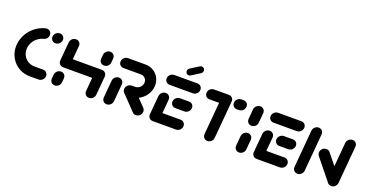

<svg xmlns="http://www.w3.org/2000/svg" viewBox="-34 -1328 3740 1963"><g transform="rotate(20 1835.5 -347.0)"><path d="M58.9 -239.3Q58.9 -250.7 60 -262.2Q65.2 -322.6 95.6 -375.7Q125.9 -428.9 174.4 -465.9Q223 -503 281.1 -517Q288.5 -518.9 294.8 -518.9Q308.5 -518.9 320.2 -512.2Q331.9 -505.6 338.7 -493.9Q345.6 -482.2 345.6 -468.1Q345.6 -447 332.2 -430.4Q318.9 -413.7 298.5 -408.9Q265.2 -400.7 237.2 -379.4Q209.3 -358.1 191.7 -327.6Q174.1 -297 171.1 -262.2Q170.4 -253.3 170.4 -248.5Q170.4 -210.4 188.5 -178.9Q206.7 -147.4 238.1 -129.3Q269.6 -111.1 308.5 -111.1H400.7Q422.6 -111.1 437.2 -96.5Q451.9 -81.9 451.9 -60.4Q451.9 -44.1 443.5 -30.2Q435.2 -16.3 421.1 -8.1Q407 0 391.1 0H298.9Q231.5 0 176.7 -31.7Q121.9 -63.3 90.4 -118.1Q58.9 -173 58.9 -239.3ZM375.6 -458.1Q375.6 -474.4 383.9 -488.3Q392.2 -502.2 406.3 -510.4Q420.4 -518.5 436.3 -518.5Q458.1 -518.5 472.8 -504.1Q487.4 -489.6 487.4 -468.1Q487.4 -451.9 479.1 -438Q470.7 -424.1 456.7 -415.7Q442.6 -407.4 426.7 -407.4Q404.8 -407.4 390.2 -422Q375.6 -436.7 375.6 -458.1Z M566.7 0Q551.5 0 539.4 -7.4Q527.4 -14.8 521.1 -27.6Q514.8 -40.4 515.9 -55.6L520 -100Q521.1 -115.2 529.8 -128Q538.5 -140.7 551.9 -148.1Q565.2 -155.6 580.4 -155.6Q595.6 -155.6 607.6 -148.1Q619.6 -140.7 625.9 -128Q632.2 -115.2 631.1 -100L627 -55.6Q625.9 -40.4 617.2 -27.6Q608.5 -14.8 595.2 -7.4Q581.9 0 566.7 0ZM611.9 -518.5Q627 -518.5 639.3 -511.1Q651.5 -503.7 657.8 -490.9Q664.1 -478.1 662.6 -463L644.8 -259.3Q643.7 -244.1 635 -231.3Q626.3 -218.5 613 -211.1Q599.6 -203.7 584.4 -203.7Q569.3 -203.7 557.2 -211.1Q545.2 -218.5 538.9 -231.3Q532.6 -244.1 533.7 -259.3L551.5 -463Q553 -478.1 561.5 -490.9Q570 -503.7 583.3 -511.1Q596.7 -518.5 611.9 -518.5ZM957 -203.7H584.4L594.1 -314.8H966.7ZM966.7 -314.8Q981.9 -314.8 994.1 -307.4Q1006.3 -300 1012.6 -287.2Q1018.9 -274.4 1017.4 -259.3L999.6 -55.6Q998.5 -40.4 989.8 -27.6Q981.1 -14.8 967.8 -7.4Q954.4 0 939.3 0Q924.1 0 912 -7.4Q900 -14.8 893.7 -27.6Q887.4 -40.4 888.5 -55.6L906.3 -259.3Q907.8 -274.4 916.3 -287.2Q924.8 -300 938.1 -307.4Q951.5 -314.8 966.7 -314.8ZM971.1 -363Q955.9 -363 943.9 -370.4Q931.9 -377.8 925.6 -390.6Q919.3 -403.3 920.4 -418.5L924.1 -463Q925.6 -478.1 934.1 -490.9Q942.6 -503.7 955.9 -511.1Q969.3 -518.5 984.4 -518.5Q999.6 -518.5 1011.9 -511.1Q1024.1 -503.7 1030.4 -490.9Q1036.7 -478.1 1035.2 -463L1031.5 -418.5Q1030.4 -403.3 1021.7 -390.6Q1013 -377.8 999.6 -370.4Q986.3 -363 971.1 -363Z M1131.9 0Q1116.7 0 1104.6 -7.4Q1092.6 -14.8 1086.3 -27.6Q1080 -40.4 1081.1 -55.6L1097.8 -244.8Q1098.9 -260 1107.6 -272.8Q1116.3 -285.6 1129.6 -293Q1143 -300.4 1158.1 -300.4Q1173.3 -300.4 1185.4 -293Q1197.4 -285.6 1203.7 -272.8Q1210 -260 1208.9 -244.8L1192.2 -55.6Q1191.1 -40.4 1182.4 -27.6Q1173.7 -14.8 1160.4 -7.4Q1147 0 1131.9 0ZM1510.7 -57.8Q1510.7 -41.9 1502.4 -28.1Q1494.1 -14.4 1480.2 -6.3Q1466.3 1.9 1450.4 1.9Q1439.3 1.9 1429.6 -2.2Q1420 -6.3 1413 -13.7L1261.5 -171.5Q1247 -186.7 1247 -206.7Q1247 -223 1255.4 -236.9Q1263.7 -250.7 1277.8 -259.1Q1291.9 -267.4 1307.8 -267.4Q1318.5 -267.4 1328.3 -263.3Q1338.1 -259.3 1344.8 -252.2L1497 -93.7Q1510.7 -79.3 1510.7 -57.8ZM1247 -207Q1247 -223.3 1255.4 -237.2Q1263.7 -251.1 1277.8 -259.3Q1291.9 -267.4 1307.8 -267.4H1344.4Q1364.8 -267.4 1382.4 -277.8Q1400 -288.1 1410.6 -305.6Q1421.1 -323 1421.1 -343.3Q1421.1 -361.1 1412.6 -375.7Q1404.1 -390.4 1389.4 -398.9Q1374.8 -407.4 1356.7 -407.4H1167.4Q1145.6 -407.4 1130.9 -422Q1116.3 -436.7 1116.3 -458.1Q1116.3 -474.4 1124.6 -488.3Q1133 -502.2 1147 -510.4Q1161.1 -518.5 1177 -518.5H1366.3Q1413 -518.5 1451.1 -496.5Q1489.3 -474.4 1510.9 -436.7Q1532.6 -398.9 1532.6 -353Q1532.6 -347.8 1531.9 -337.4Q1527.4 -288.1 1499.4 -246.5Q1471.5 -204.8 1427.8 -180.6Q1384.1 -156.3 1334.8 -156.3H1298.1Q1276.3 -156.3 1261.7 -170.9Q1247 -185.6 1247 -207Z M1582.6 -51.9 1601.1 -261.1Q1602.2 -276.3 1610.9 -289.1Q1619.6 -301.9 1633 -309.3Q1646.3 -316.7 1661.5 -316.7Q1676.7 -316.7 1688.7 -309.3Q1700.7 -301.9 1707 -289.1Q1713.3 -276.3 1712.2 -261.1L1693.7 -51.9ZM1947.4 -60.4Q1947.4 -44.1 1939.1 -30.2Q1930.7 -16.3 1916.7 -8.1Q1902.6 0 1886.7 0H1633.7Q1611.9 0 1597.2 -14.6Q1582.6 -29.3 1582.6 -50.7Q1582.6 -67 1590.9 -80.9Q1599.3 -94.8 1613.3 -103Q1627.4 -111.1 1643.3 -111.1H1896.3Q1918.1 -111.1 1932.8 -96.5Q1947.4 -81.9 1947.4 -60.4ZM1755.2 -254.4Q1755.2 -270.7 1763.5 -284.6Q1771.9 -298.5 1785.9 -306.7Q1800 -314.8 1815.9 -314.8H1914.1Q1935.9 -314.8 1950.6 -300.4Q1965.2 -285.9 1965.2 -264.4Q1965.2 -248.1 1956.9 -234.3Q1948.5 -220.4 1934.4 -212Q1920.4 -203.7 1904.4 -203.7H1806.3Q1784.4 -203.7 1769.8 -218.3Q1755.2 -233 1755.2 -254.4ZM1618.1 -458.1Q1618.1 -474.4 1626.5 -488.3Q1634.8 -502.2 1648.9 -510.4Q1663 -518.5 1678.9 -518.5H1931.9Q1953.7 -518.5 1968.3 -504.1Q1983 -489.6 1983 -468.1Q1983 -451.9 1974.6 -438Q1966.3 -424.1 1952.2 -415.7Q1938.1 -407.4 1922.2 -407.4H1669.3Q1647.4 -407.4 1632.8 -422Q1618.1 -436.7 1618.1 -458.1ZM1818.9 -565.6Q1804.4 -565.6 1794.6 -575.6Q1784.8 -585.6 1784.8 -600Q1784.8 -610 1790 -618.7Q1795.2 -627.4 1803.7 -633L1894.1 -690Q1903.7 -696.3 1915.2 -696.3Q1929.6 -696.3 1939.4 -686.5Q1949.3 -676.7 1949.3 -662.6Q1949.3 -652.2 1944.3 -643.5Q1939.3 -634.8 1930.7 -628.9L1840 -571.9Q1830.4 -565.6 1818.9 -565.6Z M2323.7 -461.5 2288.1 -55.6Q2287 -40.4 2278.3 -27.6Q2269.6 -14.8 2256.3 -7.4Q2243 0 2227.8 0Q2212.6 0 2200.6 -7.4Q2188.5 -14.8 2182.2 -27.6Q2175.9 -40.4 2177 -55.6L2212.6 -461.5ZM2051.5 -458.1Q2051.5 -474.4 2059.8 -488.3Q2068.1 -502.2 2082.2 -510.4Q2096.3 -518.5 2112.2 -518.5H2273Q2294.8 -518.5 2309.4 -504.1Q2324.1 -489.6 2324.1 -468.1Q2324.1 -451.9 2315.7 -438Q2307.4 -424.1 2293.3 -415.7Q2279.3 -407.4 2263.3 -407.4H2102.6Q2080.7 -407.4 2066.1 -422Q2051.5 -436.7 2051.5 -458.1ZM2349.6 -458.1Q2349.6 -474.4 2358 -488.3Q2366.3 -502.2 2380.4 -510.4Q2394.4 -518.5 2410.4 -518.5H2433.7Q2455.6 -518.5 2470.2 -504.1Q2484.8 -489.6 2484.8 -468.1Q2484.8 -451.9 2476.5 -438Q2468.1 -424.1 2454.1 -415.7Q2440 -407.4 2424.1 -407.4H2400.7Q2378.9 -407.4 2364.3 -422Q2349.6 -436.7 2349.6 -458.1Z M2571.9 0Q2556.7 0 2544.6 -7.4Q2532.6 -14.8 2526.3 -27.6Q2520 -40.4 2521.1 -55.6L2530.4 -163Q2531.9 -178.1 2540.6 -190.9Q2549.3 -203.7 2562.6 -211.1Q2575.9 -218.5 2591.1 -218.5Q2606.3 -218.5 2618.3 -211.1Q2630.4 -203.7 2636.7 -190.9Q2643 -178.1 2641.5 -163L2632.2 -55.6Q2631.1 -40.4 2622.4 -27.6Q2613.7 -14.8 2600.4 -7.4Q2587 0 2571.9 0ZM2598.1 -300Q2583 -300 2570.9 -307.4Q2558.9 -314.8 2552.6 -327.6Q2546.3 -340.4 2547.4 -355.6L2556.7 -463Q2558.1 -478.1 2566.7 -490.9Q2575.2 -503.7 2588.5 -511.1Q2601.9 -518.5 2617 -518.5Q2632.2 -518.5 2644.4 -511.1Q2656.7 -503.7 2663 -490.9Q2669.3 -478.1 2667.8 -463L2658.5 -355.6Q2657.4 -340.4 2648.7 -327.6Q2640 -314.8 2626.7 -307.4Q2613.3 -300 2598.1 -300Z M2713.3 -51.9 2731.9 -261.1Q2733 -276.3 2741.7 -289.1Q2750.4 -301.9 2763.7 -309.3Q2777 -316.7 2792.2 -316.7Q2807.4 -316.7 2819.4 -309.3Q2831.5 -301.9 2837.8 -289.1Q2844.1 -276.3 2843 -261.1L2824.4 -51.9ZM3078.1 -60.4Q3078.1 -44.1 3069.8 -30.2Q3061.5 -16.3 3047.4 -8.1Q3033.3 0 3017.4 0H2764.4Q2742.6 0 2728 -14.6Q2713.3 -29.3 2713.3 -50.7Q2713.3 -67 2721.7 -80.9Q2730 -94.8 2744.1 -103Q2758.1 -111.1 2774.1 -111.1H3027Q3048.9 -111.1 3063.5 -96.5Q3078.1 -81.9 3078.1 -60.4ZM2885.9 -254.4Q2885.9 -270.7 2894.3 -284.6Q2902.6 -298.5 2916.7 -306.7Q2930.7 -314.8 2946.7 -314.8H3044.8Q3066.7 -314.8 3081.3 -300.4Q3095.9 -285.9 3095.9 -264.4Q3095.9 -248.1 3087.6 -234.3Q3079.3 -220.4 3065.2 -212Q3051.1 -203.7 3035.2 -203.7H2937Q2915.2 -203.7 2900.6 -218.3Q2885.9 -233 2885.9 -254.4ZM2748.9 -458.1Q2748.9 -474.4 2757.2 -488.3Q2765.6 -502.2 2779.6 -510.4Q2793.7 -518.5 2809.6 -518.5H3062.6Q3084.4 -518.5 3099.1 -504.1Q3113.7 -489.6 3113.7 -468.1Q3113.7 -451.9 3105.4 -438Q3097 -424.1 3083 -415.7Q3068.9 -407.4 3053 -407.4H2800Q2778.1 -407.4 2763.5 -422Q2748.9 -436.7 2748.9 -458.1Z M3207 0Q3191.9 0 3179.8 -7.4Q3167.8 -14.8 3161.5 -27.6Q3155.2 -40.4 3156.3 -55.6L3191.9 -463Q3193.3 -478.1 3201.9 -490.9Q3210.4 -503.7 3223.7 -511.1Q3237 -518.5 3252.2 -518.5Q3267.4 -518.5 3279.6 -511.1Q3291.9 -503.7 3298.1 -490.9Q3304.4 -478.1 3303 -463L3267.4 -55.6Q3266.3 -40.4 3257.6 -27.6Q3248.9 -14.8 3235.6 -7.4Q3222.2 0 3207 0ZM3340 -279.6Q3340 -295.6 3348.3 -309.4Q3356.7 -323.3 3370.6 -331.5Q3384.4 -339.6 3400.4 -339.6Q3412.6 -339.6 3423 -334.8Q3433.3 -330 3440.4 -321.1L3628.5 -88.1L3538.9 -14.1L3350.7 -247Q3340 -260.7 3340 -279.6ZM3574.8 0Q3559.6 0 3547.6 -7.4Q3535.6 -14.8 3529.3 -27.6Q3523 -40.4 3524.1 -55.6L3559.6 -463Q3561.1 -478.1 3569.6 -490.9Q3578.1 -503.7 3591.5 -511.1Q3604.8 -518.5 3620 -518.5Q3635.2 -518.5 3647.4 -511.1Q3659.6 -503.7 3665.9 -490.9Q3672.2 -478.1 3670.7 -463L3635.2 -55.6Q3634.1 -40.4 3625.4 -27.6Q3616.7 -14.8 3603.3 -7.4Q3590 0 3574.8 0Z"/></g></svg>

Font: 26F Galaxy Sans Black
Style: Italic
Weight: 900
Italic angle: -5°
Designer: C₂₉H₂₅N₃O₅
Version: Version 1.200